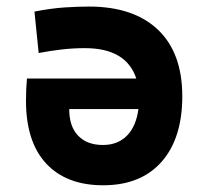

<svg xmlns="http://www.w3.org/2000/svg" viewBox="-20 -547 626 577"><path d="M290 9.8Q179.7 9.8 118.9 -55.4Q58.1 -120.6 58.1 -244.6Q58.1 -280.3 61 -311H389.6Q359.4 -402.3 235.4 -402.3Q200.2 -402.3 166 -398.4Q131.8 -394.5 96.2 -387.7L83.5 -512.2Q133.3 -522 174.6 -524.7Q215.8 -527.3 247.1 -527.3Q381.3 -527.3 454.6 -457.8Q527.8 -388.2 527.8 -257.8Q527.8 -131.3 465.6 -60.8Q403.3 9.8 290 9.8ZM289.1 -111.3Q334 -111.3 361.6 -139.4Q389.2 -167.5 396 -219.2H188Q188 -167 214.8 -139.2Q241.7 -111.3 289.1 -111.3Z"/></svg>

Font: Caskaydia Cove
Style: Bold
Weight: 700
Monospace: yes
Designer: Aaron Bell
Foundry: Saja Typeworks
Version: Version 4.300; ttfautohint (v1.8.3)